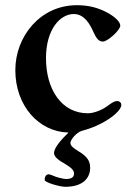

<svg xmlns="http://www.w3.org/2000/svg" viewBox="-20 -498 512 739"><path d="M39 -228C39 -90 130 9 242 12L243 13C218 37 188 70 188 91C188 107 208 120 229 132C250 145 265 155 265 170C265 184 255 191 234 191C227 191 204 186 194 182C184 178 172 173 168 173C159 173 152 179 152 195C152 204 210 221 231 221C303 221 327 184 327 148C327 119 313 103 282 84C262 72 251 63 251 52C251 40 274 12 294 6C323 -2 344 -10 366 -21C412 -44 447 -75 447 -94C447 -102 441 -109 431 -109C420 -109 411 -103 391 -88C377 -78 345 -62 318 -62C217 -62 157 -154 157 -274C157 -386 212 -444 264 -444C304 -444 326 -406 340 -374C351 -349 361 -338 376 -338C395 -338 443 -383 443 -399C443 -415 419 -436 390 -451C357 -468 322 -478 276 -478C135 -478 39 -358 39 -228Z"/></svg>

Font: Monomakh Unicode
Style: Regular
Weight: 400
Version: Version 1.2